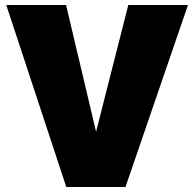

<svg xmlns="http://www.w3.org/2000/svg" viewBox="-20 -745 774 765"><path d="M491.2 -725.1H729L480 0H244.1L4.9 -725.1H243.2L362.8 -220.2Z"/></svg>

Font: Stilu Bold
Style: Regular
Weight: 700
Designer: Genilson Lima Santos
Foundry: Genilson Lima Santos
Version: Version 1.200;PS 001.200;hotconv 1.0.88;makeotf.lib2.5.64775